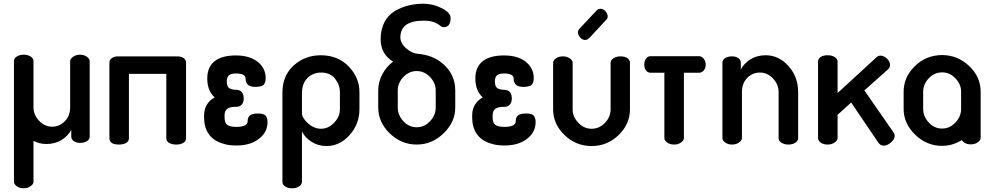

<svg xmlns="http://www.w3.org/2000/svg" viewBox="-20 -777 5328 1032"><path d="M410 -483Q432 -483 447 -472Q462 -461 462 -448V-43Q462 -28 447.5 -18.5Q433 -9 410 -9Q390 -9 376.5 -18.5Q363 -28 363 -43V-79Q346 -47 311.5 -25Q277 -3 229 -3Q192 -3 160 -20V200Q160 213 144 224Q128 235 107 235Q85 235 70 224Q55 213 55 200V-200V-385V-448Q55 -464 70.5 -473.5Q86 -483 108 -483Q128 -483 144 -473.5Q160 -464 160 -448V-385V-200Q160 -160 190 -128Q220 -96 261 -96Q299 -96 328 -125Q357 -154 357 -200V-448Q357 -461 373 -472Q389 -483 410 -483Z M615 -474H933Q953 -474 966.5 -465Q980 -456 980 -439V-34Q980 -17 964.5 -8.5Q949 0 927 0Q905 0 889.5 -8.5Q874 -17 874 -34V-380H673V-34Q673 -17 657.5 -8.5Q642 0 620 0Q568 0 568 -34V-439Q568 -456 581.5 -465Q595 -474 615 -474Z M1405 -158Q1418 -146 1418 -122Q1418 -70 1378 -36Q1331 5 1252 5Q1209 5 1186 -3Q1153 -11 1130 -28Q1077 -67 1077 -146V-158Q1077 -197 1100 -226Q1113 -242 1134 -253Q1094 -290 1094 -355Q1094 -421 1139 -452Q1178 -479 1248 -479Q1329 -479 1373 -438Q1408 -405 1408 -357Q1408 -332 1396 -320Q1383 -310 1351 -310Q1324 -310 1312 -322Q1300 -334 1300 -354Q1300 -382 1248 -382Q1223 -382 1211 -373Q1199 -362 1199 -341Q1199 -313 1211 -304Q1223 -295 1252 -294Q1290 -292 1290 -247Q1290 -227 1279.5 -215Q1269 -203 1251 -203Q1214 -203 1200.5 -191.5Q1187 -180 1187 -158V-146Q1187 -116 1202 -105.5Q1217 -95 1249 -95Q1311 -95 1311 -125Q1311 -147 1324 -157Q1337 -167 1366 -167Q1393 -167 1405 -158Z M1735 8Q1690 8 1655 -14.5Q1620 -37 1603 -70V200Q1603 215 1588 225Q1573 235 1550 235Q1527 235 1512.5 225Q1498 215 1498 201V-279Q1498 -371 1559 -425.5Q1620 -480 1704 -480Q1796 -480 1854 -420Q1912 -360 1912 -282V-190Q1912 -110 1859 -51Q1806 8 1735 8ZM1807 -190V-282Q1807 -321 1781 -354Q1755 -387 1706 -387Q1662 -387 1632.5 -357.5Q1603 -328 1603 -275V-168Q1603 -144 1635 -114.5Q1667 -85 1706 -85Q1745 -85 1776 -117.5Q1807 -150 1807 -190Z M2357 -437H2358Q2427 -378 2427 -291V-199Q2427 -121 2364.5 -60.5Q2302 0 2220 0Q2137 0 2075 -60Q2013 -120 2013 -199V-291Q2013 -336 2034.5 -377Q2056 -418 2093 -446Q2026 -486 2026 -566Q2026 -619 2046.5 -658Q2067 -697 2102 -717.5Q2137 -738 2175.5 -747.5Q2214 -757 2257 -757Q2307 -757 2354.5 -733Q2402 -709 2402 -680Q2402 -631 2365 -631Q2355 -631 2345.5 -639.5Q2336 -648 2315 -657Q2294 -666 2257 -666Q2132 -666 2132 -576Q2132 -544 2163.5 -517Q2195 -490 2224 -488Q2306 -481 2357 -437ZM2322 -199V-291Q2322 -331 2291.5 -363Q2261 -395 2220 -395Q2178 -395 2148 -363Q2118 -331 2118 -291V-199Q2118 -158 2148 -125.5Q2178 -93 2220 -93Q2261 -93 2291.5 -125.5Q2322 -158 2322 -199Z M2846 -158Q2859 -146 2859 -122Q2859 -70 2819 -36Q2772 5 2693 5Q2650 5 2627 -3Q2594 -11 2571 -28Q2518 -67 2518 -146V-158Q2518 -197 2541 -226Q2554 -242 2575 -253Q2535 -290 2535 -355Q2535 -421 2580 -452Q2619 -479 2689 -479Q2770 -479 2814 -438Q2849 -405 2849 -357Q2849 -332 2837 -320Q2824 -310 2792 -310Q2765 -310 2753 -322Q2741 -334 2741 -354Q2741 -382 2689 -382Q2664 -382 2652 -373Q2640 -362 2640 -341Q2640 -313 2652 -304Q2664 -295 2693 -294Q2731 -292 2731 -247Q2731 -227 2720.5 -215Q2710 -203 2692 -203Q2655 -203 2641.5 -191.5Q2628 -180 2628 -158V-146Q2628 -116 2643 -105.5Q2658 -95 2690 -95Q2752 -95 2752 -125Q2752 -147 2765 -157Q2778 -167 2807 -167Q2834 -167 2846 -158Z M2953 -189V-439Q2953 -453 2968.5 -463.5Q2984 -474 3006 -474Q3027 -474 3042.5 -463.5Q3058 -453 3058 -439V-189Q3058 -149 3088.5 -117Q3119 -85 3160 -85Q3202 -85 3232 -117Q3262 -149 3262 -189V-440Q3262 -454 3277.5 -464Q3293 -474 3315 -474Q3338 -474 3352 -464.5Q3366 -455 3366 -440V-189Q3366 -110 3305 -51Q3244 8 3160 8Q3076 8 3014.5 -51Q2953 -110 2953 -189ZM3238 -670 3146 -571Q3138 -565 3135 -564Q3121 -559 3108 -567.5Q3095 -576 3089 -591Q3082 -607 3093 -621L3188 -722Q3194 -727 3198 -728Q3212 -733 3225 -724.5Q3238 -716 3244 -701Q3251 -681 3238 -670Z M3477 -475H3737Q3751 -475 3762 -462Q3773 -449 3773 -430Q3773 -410 3762.5 -398Q3752 -386 3737 -386H3656V-35Q3656 -22 3640.5 -11Q3625 0 3603 0Q3581 0 3566 -11Q3551 -22 3551 -35V-386H3477Q3462 -386 3452.5 -398Q3443 -410 3443 -430Q3443 -449 3452.5 -462Q3462 -475 3477 -475Z M3968 -283V-35Q3968 -22 3952 -11Q3936 0 3915 0Q3893 0 3878 -11Q3863 -22 3863 -35V-440Q3863 -455 3877.5 -464.5Q3892 -474 3915 -474Q3935 -474 3948.5 -464.5Q3962 -455 3962 -440V-404Q3979 -436 4013.5 -458Q4048 -480 4096 -480Q4166 -480 4218 -422Q4270 -364 4270 -283V-35Q4270 -19 4254.5 -9.5Q4239 0 4217 0Q4197 0 4181 -9.5Q4165 -19 4165 -35V-283Q4165 -323 4135 -355Q4105 -387 4064 -387Q4025 -387 3996.5 -358.5Q3968 -330 3968 -283Z M4755 -406 4626 -291 4783 -65Q4789 -56 4789 -47Q4789 -29 4769 -11.5Q4749 6 4730 6Q4713 6 4702 -9L4555 -226L4482 -160V-35Q4482 -22 4466 -11Q4450 0 4428 0Q4406 0 4391.5 -10.5Q4377 -21 4377 -35V-446Q4377 -461 4391 -470.5Q4405 -480 4428 -480Q4451 -480 4466.5 -470.5Q4482 -461 4482 -446V-277L4691 -469Q4700 -478 4713 -478Q4731 -478 4747.5 -462Q4764 -446 4764 -428Q4764 -415 4755 -406Z M5044 -481Q5127 -481 5189 -422.5Q5251 -364 5251 -284V-241V-192V-36Q5251 -23 5235.5 -12Q5220 -1 5198 -1Q5165 -1 5150 -24Q5099 7 5044 7Q4961 7 4899 -53Q4837 -113 4837 -192V-284Q4837 -363 4898 -422Q4959 -481 5044 -481ZM5044 -86Q5085 -86 5115.5 -118.5Q5146 -151 5146 -192V-241V-284Q5146 -324 5115.5 -356Q5085 -388 5044 -388Q5002 -388 4972 -356Q4942 -324 4942 -284V-192Q4942 -151 4972 -118.5Q5002 -86 5044 -86Z"/></svg>

Font: AkaAcidDosis
Style: SemiBold
Weight: 600
Designer: Edgar Tolentino, Pablo Impallari, Igino Marini, Cyberella
Foundry: Edgar Tolentino, Pablo Impallari, Igino Marini, Cyberella
Version: Version 1.007